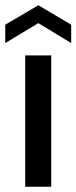

<svg xmlns="http://www.w3.org/2000/svg" viewBox="-24 -711 291 731"><path d="M247 -547 122 -623 -4 -547V-617L122 -691L247 -617ZM72 -500H171V0H72Z"/></svg>

Font: Albert Sans Medium
Style: Regular
Weight: 500
Designer: Andreas Rasmussen
Foundry: a.Foundry
Version: Version 1.025